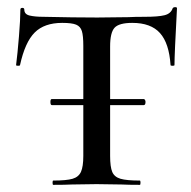

<svg xmlns="http://www.w3.org/2000/svg" viewBox="-20 -517 535 537"><path d="M121 -232Q121 -240 125 -240H382Q384 -240 385.5 -237.5Q387 -235 387 -232Q387 -223 382 -223H125Q121 -223 121 -232ZM36 -335Q36 -333 30.5 -333Q25 -333 25 -335Q29 -366 33 -415Q37 -464 37 -490Q37 -495 42.5 -495Q48 -495 48 -490Q48 -477 63 -473.5Q78 -470 101 -470Q187 -468 252 -468L339 -469Q356 -470 385 -470Q423 -470 440.5 -474.5Q458 -479 463 -494Q465 -497 470 -497Q475 -497 475 -494Q468 -365 468 -335Q468 -333 462.5 -333Q457 -333 457 -335Q453 -396 427.5 -424.5Q402 -453 350 -453Q313 -453 300.5 -439.5Q288 -426 288 -387V-81Q288 -50 294 -36Q300 -22 317 -17Q334 -12 371 -12Q373 -12 373 -6Q373 0 371 0Q338 0 320 -1L250 -2L181 -1Q162 0 129 0Q127 0 127 -6Q127 -12 129 -12Q166 -12 183 -17Q200 -22 206.5 -36.5Q213 -51 213 -81V-389Q213 -417 209 -430Q205 -443 193 -448Q181 -453 154 -453Q104 -453 77 -426Q50 -399 36 -335Z"/></svg>

Font: Cormorant SC Medium
Style: Regular
Weight: 500
Designer: Christian Thalmann (Catharsis Fonts)
Foundry: Catharsis Fonts
Version: Version 4.000